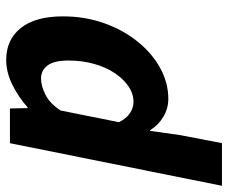

<svg xmlns="http://www.w3.org/2000/svg" viewBox="-101 -470 732 616"><g transform="rotate(-90 265.0 -162.0)"><path d="M-23.1 184.1 113.6 -496.1H225L226.2 -439.3H228.5Q262.6 -469.7 302.2 -488.9Q341.9 -508.1 380.5 -508.1Q446 -508.1 483.2 -461.2Q520.5 -414.2 520.5 -326.2Q520.5 -255.6 498.6 -193.9Q476.7 -132.3 439.2 -86.1Q401.7 -39.8 354.4 -13.9Q307.2 12 255.6 12Q224.9 12 198.1 -4Q171.3 -20 155.2 -46.6H153.2L139.5 50.2L113.7 184.1ZM246 -99.7Q272.1 -99.7 295.8 -115.7Q319.6 -131.7 338.4 -159.8Q357.3 -187.9 368 -226.2Q378.8 -264.4 378.8 -308.7Q378.8 -354.2 363.1 -375.3Q347.4 -396.4 320.8 -396.4Q297.8 -396.4 269.4 -382.3Q241.1 -368.2 218.5 -333.7L181 -146.5Q192.7 -122.4 210 -111Q227.3 -99.7 246 -99.7Z"/></g></svg>

Font: Source Sans Variable
Style: Italic
Weight: 200
Italic angle: -11°
Designer: Paul D. Hunt
Foundry: Adobe Systems Incorporated
Version: Version 3.006;hotconv 1.0.111;makeotfexe 2.5.65597